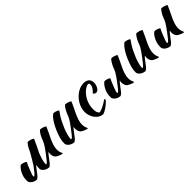

<svg xmlns="http://www.w3.org/2000/svg" viewBox="264 -1565 2684 2684"><g transform="rotate(-45 1606.5 -222.5)"><path d="M477 -445Q490 -445 505 -442Q520 -439 533.5 -434.5Q547 -430 557 -424.5Q567 -419 572 -413Q554 -369 532 -326Q510 -283 491 -242Q489 -237 485 -232Q481 -222 477 -212Q472 -201 465 -180Q458 -159 451 -136Q444 -113 439.5 -91Q435 -69 435 -56Q435 -48 437.5 -44Q440 -40 442 -38Q457 -44 480 -71Q503 -98 544 -154Q554 -168 567.5 -186Q581 -204 595 -224.5Q609 -245 621.5 -267Q634 -289 642 -311Q646 -323 652.5 -339.5Q659 -356 668.5 -374Q678 -392 690.5 -410.5Q703 -429 720 -445Q733 -445 748 -442Q763 -439 776.5 -434.5Q790 -430 800 -424.5Q810 -419 815 -413Q797 -369 775 -326Q753 -283 734 -241.5Q715 -200 702 -159Q689 -118 689 -79Q689 -58 692.5 -42.5Q696 -27 700 -16.5Q704 -6 707.5 1Q711 8 711 13Q711 14 709 16Q708 17 707 17Q700 17 689 14Q678 11 664.5 5.5Q651 0 637.5 -7Q624 -14 612 -22Q593 -38 586.5 -62Q580 -86 580 -103Q580 -124 585 -139Q581 -139 567 -123Q553 -107 536.5 -85Q520 -63 504 -42Q488 -21 480 -11Q467 3 455.5 11Q444 19 437 20Q421 19 403.5 13.5Q386 8 370.5 -2Q355 -12 343.5 -26Q332 -40 328 -58Q328 -86 330 -104Q331 -118 334 -134Q330 -130 324 -123Q310 -107 293.5 -85Q277 -63 261 -42Q245 -21 237 -11Q224 3 212.5 11Q201 19 194 20Q178 19 160.5 13.5Q143 8 127.5 -2Q112 -12 100.5 -26Q89 -40 85 -58Q85 -86 86.5 -104Q88 -122 93 -143Q102 -181 126 -222Q150 -263 182 -286Q191 -286 203 -284.5Q215 -283 227.5 -279Q240 -275 251.5 -269.5Q263 -264 271 -255Q262 -245 227 -157Q192 -69 192 -56Q192 -48 194.5 -44Q197 -40 199 -38Q214 -44 237 -71Q260 -98 301 -154Q311 -168 357 -245.5Q403 -323 409.5 -339.5Q416 -356 425.5 -374Q435 -392 447.5 -410.5Q460 -429 477 -445Z M1108 -22Q1089 -38 1082.5 -62Q1076 -86 1076 -103Q1076 -124 1081 -139Q1077 -139 1063 -123Q1049 -107 1032.5 -85Q1016 -63 1000 -42Q984 -21 976 -11Q963 3 951.5 11Q940 19 933 20Q917 19 899.5 13.5Q882 8 866.5 -2Q851 -12 839.5 -26Q828 -40 824 -58Q824 -86 825.5 -104Q827 -122 832 -143Q841 -181 858.5 -229Q876 -277 899 -323.5Q922 -370 950.5 -410.5Q979 -451 1011 -474Q1020 -474 1032 -472.5Q1044 -471 1056.5 -467Q1069 -463 1080.5 -457.5Q1092 -452 1100 -443Q1091 -433 1054.5 -376Q1018 -319 973 -212Q968 -201 961 -180Q954 -159 947 -136Q940 -113 935.5 -91Q931 -69 931 -56Q931 -48 933.5 -44Q936 -40 938 -38Q953 -44 976 -71Q999 -98 1040 -154Q1050 -168 1063.5 -186Q1077 -204 1091 -224.5Q1105 -245 1117.5 -267Q1130 -289 1138 -311Q1142 -323 1148.5 -339.5Q1155 -356 1164.5 -374Q1174 -392 1186.5 -410.5Q1199 -429 1216 -445Q1229 -445 1244 -442Q1259 -439 1272.5 -434.5Q1286 -430 1296 -424.5Q1306 -419 1311 -413Q1293 -369 1271 -326Q1249 -283 1230 -241.5Q1211 -200 1198 -159Q1185 -118 1185 -79Q1185 -58 1188.5 -42.5Q1192 -27 1196 -16.5Q1200 -6 1203.5 1Q1207 8 1207 13Q1207 14 1205 16Q1204 17 1203 17Q1196 17 1185 14Q1174 11 1160.5 5.5Q1147 0 1133.5 -7Q1120 -14 1108 -22Z M1336 -176Q1336 -233 1359.5 -286.5Q1383 -340 1421.5 -381.5Q1460 -423 1509.5 -448.5Q1559 -474 1612 -474Q1664 -474 1692 -448Q1720 -422 1720 -374Q1720 -351 1713.5 -329.5Q1707 -308 1696.5 -291Q1686 -274 1672 -263.5Q1658 -253 1644 -253Q1632 -253 1619.5 -260.5Q1607 -268 1599 -280Q1666 -341 1666 -391Q1666 -420 1643 -420Q1623 -420 1593 -401Q1563 -382 1535 -351Q1492 -303 1469.5 -244.5Q1447 -186 1447 -122Q1447 -41 1483 -25Q1498 -27 1518 -34Q1538 -41 1561 -52.5Q1584 -64 1608.5 -79Q1633 -94 1656 -111Q1660 -108 1663 -102Q1666 -96 1666 -91Q1649 -70 1627 -50Q1605 -30 1581 -13.5Q1557 3 1534.5 14.5Q1512 26 1495 29Q1462 26 1433 8.5Q1404 -9 1382.5 -37Q1361 -65 1348.5 -101Q1336 -137 1336 -176Z M2022 -22Q2003 -38 1996.5 -62Q1990 -86 1990 -103Q1990 -124 1995 -139Q1991 -139 1977 -123Q1963 -107 1946.5 -85Q1930 -63 1914 -42Q1898 -21 1890 -11Q1877 3 1865.5 11Q1854 19 1847 20Q1831 19 1813.5 13.5Q1796 8 1780.5 -2Q1765 -12 1753.5 -26Q1742 -40 1738 -58Q1738 -86 1739.5 -104Q1741 -122 1746 -143Q1755 -181 1779 -222Q1803 -263 1835 -286Q1844 -286 1856 -284.5Q1868 -283 1880.5 -279Q1893 -275 1904.5 -269.5Q1916 -264 1924 -255Q1915 -245 1880 -157Q1845 -69 1845 -56Q1845 -48 1847.5 -44Q1850 -40 1852 -38Q1867 -44 1890 -71Q1913 -98 1954 -154Q1964 -168 1977.5 -186Q1991 -204 2005 -224.5Q2019 -245 2031.5 -267Q2044 -289 2052 -311Q2056 -323 2062.5 -339.5Q2069 -356 2078.5 -374Q2088 -392 2100.5 -410.5Q2113 -429 2130 -445Q2143 -445 2158 -442Q2173 -439 2186.5 -434.5Q2200 -430 2210 -424.5Q2220 -419 2225 -413Q2207 -369 2185 -326Q2163 -283 2144 -241.5Q2125 -200 2112 -159Q2099 -118 2099 -79Q2099 -58 2102.5 -42.5Q2106 -27 2110 -16.5Q2114 -6 2117.5 1Q2121 8 2121 13Q2121 14 2119 16Q2118 17 2117 17Q2110 17 2099 14Q2088 11 2074.5 5.5Q2061 0 2047.5 -7Q2034 -14 2022 -22Z M2516 -22Q2497 -38 2490.5 -62Q2484 -86 2484 -103Q2484 -124 2489 -139Q2485 -139 2471 -123Q2457 -107 2440.5 -85Q2424 -63 2408 -42Q2392 -21 2384 -11Q2371 3 2359.5 11Q2348 19 2341 20Q2325 19 2307.5 13.5Q2290 8 2274.5 -2Q2259 -12 2247.5 -26Q2236 -40 2232 -58Q2232 -86 2233.5 -104Q2235 -122 2240 -143Q2249 -181 2266.5 -229Q2284 -277 2307 -323.5Q2330 -370 2358.5 -410.5Q2387 -451 2419 -474Q2428 -474 2440 -472.5Q2452 -471 2464.5 -467Q2477 -463 2488.5 -457.5Q2500 -452 2508 -443Q2499 -433 2462.5 -376Q2426 -319 2381 -212Q2376 -201 2369 -180Q2362 -159 2355 -136Q2348 -113 2343.5 -91Q2339 -69 2339 -56Q2339 -48 2341.5 -44Q2344 -40 2346 -38Q2361 -44 2384 -71Q2407 -98 2448 -154Q2458 -168 2471.5 -186Q2485 -204 2499 -224.5Q2513 -245 2525.5 -267Q2538 -289 2546 -311Q2550 -323 2556.5 -339.5Q2563 -356 2572.5 -374Q2582 -392 2594.5 -410.5Q2607 -429 2624 -445Q2637 -445 2652 -442Q2667 -439 2680.5 -434.5Q2694 -430 2704 -424.5Q2714 -419 2719 -413Q2701 -369 2679 -326Q2657 -283 2638 -241.5Q2619 -200 2606 -159Q2593 -118 2593 -79Q2593 -58 2596.5 -42.5Q2600 -27 2604 -16.5Q2608 -6 2611.5 1Q2615 8 2615 13Q2615 14 2613 16Q2612 17 2611 17Q2604 17 2593 14Q2582 11 2568.5 5.5Q2555 0 2541.5 -7Q2528 -14 2516 -22Z M3010 -22Q2991 -38 2984.5 -62Q2978 -86 2978 -103Q2978 -124 2983 -139Q2979 -139 2965 -123Q2951 -107 2934.5 -85Q2918 -63 2902 -42Q2886 -21 2878 -11Q2865 3 2853.5 11Q2842 19 2835 20Q2819 19 2801.5 13.5Q2784 8 2768.5 -2Q2753 -12 2741.5 -26Q2730 -40 2726 -58Q2726 -86 2727.5 -104Q2729 -122 2734 -143Q2743 -181 2767 -222Q2791 -263 2823 -286Q2832 -286 2844 -284.5Q2856 -283 2868.5 -279Q2881 -275 2892.5 -269.5Q2904 -264 2912 -255Q2903 -245 2868 -157Q2833 -69 2833 -56Q2833 -48 2835.5 -44Q2838 -40 2840 -38Q2855 -44 2878 -71Q2901 -98 2942 -154Q2952 -168 2965.5 -186Q2979 -204 2993 -224.5Q3007 -245 3019.5 -267Q3032 -289 3040 -311Q3044 -323 3050.5 -339.5Q3057 -356 3066.5 -374Q3076 -392 3088.5 -410.5Q3101 -429 3118 -445Q3131 -445 3146 -442Q3161 -439 3174.5 -434.5Q3188 -430 3198 -424.5Q3208 -419 3213 -413Q3195 -369 3173 -326Q3151 -283 3132 -241.5Q3113 -200 3100 -159Q3087 -118 3087 -79Q3087 -58 3090.5 -42.5Q3094 -27 3098 -16.5Q3102 -6 3105.5 1Q3109 8 3109 13Q3109 14 3107 16Q3106 17 3105 17Q3098 17 3087 14Q3076 11 3062.5 5.5Q3049 0 3035.5 -7Q3022 -14 3010 -22Z"/></g></svg>

Font: Sweet Mavka Script
Style: Regular
Weight: 500
Designer: Pablo Impallari/Anastassiya Vishnevskaya
Foundry: Pablo Impallari/ Anastassiya Vishnevskaya
Version: Version 2.0/www.impallari.com/   behance.net/sweetcherry